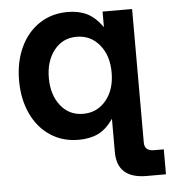

<svg xmlns="http://www.w3.org/2000/svg" viewBox="-54 -622 777 874"><g transform="rotate(-5 334.5 -185.5)"><path d="M581 202Q446 202 446 81V-71Q414 -25 376.5 -7Q339 11 287 11Q214 11 158 -26Q102 -63 71 -129.5Q40 -196 40 -281Q40 -366 71 -432.5Q102 -499 158 -536Q214 -573 287 -573Q338 -573 375.5 -554.5Q413 -536 446 -490V-561H581V49Q581 88 624 88H669V202ZM463 -281Q463 -359 422.5 -408Q382 -457 318 -457Q254 -457 215 -407.5Q176 -358 176 -281Q176 -204 215 -154.5Q254 -105 318 -105Q382 -105 422.5 -154Q463 -203 463 -281Z"/></g></svg>

Font: Open Sauce One
Style: Bold
Weight: 700
Designer: Alfredo Marco Pradil
Foundry: Creative Sauce Fz LLC
Version: Version 1.477